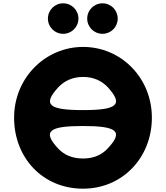

<svg xmlns="http://www.w3.org/2000/svg" viewBox="-20 -1123 1001 1158"><path d="M361 -1103C310 -1103 269 -1062 269 -1011C269 -960 310 -919 361 -919C412 -919 453 -960 453 -1011C453 -1062 412 -1103 361 -1103ZM598 -1103C547 -1103 506 -1062 506 -1011C506 -960 547 -919 598 -919C649 -919 690 -960 690 -1011C690 -1062 649 -1103 598 -1103ZM481 -459C277 -459 232 -490 334 -599C369 -635 418 -659 481 -659C545 -659 593 -635 628 -599C729 -490 684 -459 481 -459ZM480 -363C684 -363 729 -332 628 -226C594 -190 546 -167 481 -167C414 -167 366 -190 332 -226C232 -332 277 -363 480 -363ZM65 -413C65 -172 237 15 481 15C718 15 896 -172 896 -413C896 -654 710 -840 481 -840C254 -840 65 -654 65 -413Z"/></svg>

Font: Hussar Print
Style: Bold
Weight: 700
Foundry: Cannot Into Space Fonts
Version: Version 2.00